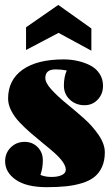

<svg xmlns="http://www.w3.org/2000/svg" viewBox="-20 -756 457 788"><path d="M86.9 -644 219.2 -735.8 355 -639.2V-547.9L220.2 -621.1L86.9 -550.8ZM171.9 12.2Q88.4 12.2 44.7 -18.3Q1 -48.8 1 -94.2Q1 -127.9 24.2 -150.9Q47.4 -173.8 81.1 -173.8Q113.3 -173.8 134.5 -152.1Q155.8 -130.4 155.8 -98.1Q155.8 -66.4 146 -38.1Q164.6 -29.8 191.9 -29.8Q217.8 -29.8 233.9 -37.6Q250 -45.4 250 -59.1Q250 -74.2 237.1 -92.3Q224.1 -110.4 203.1 -128.9Q182.1 -147.5 157 -167.7Q131.8 -188 106.4 -210Q81.1 -231.9 60.1 -254.2Q39.1 -276.4 26.1 -301.8Q13.2 -327.1 13.2 -351.1Q13.2 -427.7 72.8 -470Q132.3 -512.2 241.2 -512.2Q270 -512.2 297.1 -506.3Q324.2 -500.5 348.6 -488.5Q373 -476.6 387.9 -454.6Q402.8 -432.6 402.8 -403.8Q402.8 -370.1 381.1 -347.2Q359.4 -324.2 327.1 -324.2Q291 -324.2 266.6 -347.2Q242.2 -370.1 242.2 -404.8Q242.2 -439.5 253.9 -466.8Q231.4 -471.2 208 -471.2Q166 -471.2 166 -436Q166 -416 191.2 -388.4Q216.3 -360.8 252.2 -331.5Q288.1 -302.2 324 -270.5Q359.9 -238.8 385 -201.7Q410.2 -164.6 410.2 -130.9Q410.2 -96.2 398.7 -71Q387.2 -45.9 367.7 -30Q348.1 -14.2 317.1 -4.6Q286.1 4.9 251.7 8.5Q217.3 12.2 171.9 12.2Z"/></svg>

Font: Lletraferida
Style: Heavy
Weight: 900
Designer: Josep Patau Bellart
Foundry: Josep Patau Bellart
Version: Version 1.000